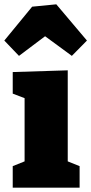

<svg xmlns="http://www.w3.org/2000/svg" viewBox="-38 -870 423 890"><path d="M295 -611 171 -702 50 -611 -18 -682 111 -839 223 -850 365 -682ZM21 -536 276 -544V-122L331 -100V0H21V-100L76 -122V-415L21 -436Z"/></svg>

Font: Bitter Pro Black
Style: Regular
Weight: 900
Designer: Sol Matas, and Bitter project Authors
Foundry: Sol Matas
Version: Version 1.010